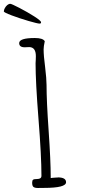

<svg xmlns="http://www.w3.org/2000/svg" viewBox="-54 -965 442 990"><path d="M-34.2 -906.2Q-34.2 -900.9 6.1 -885.7Q46.4 -870.6 93 -856.9Q139.6 -843.3 150.4 -843.3Q157.7 -843.3 157.7 -850.1Q157.7 -857.9 122.6 -880.4Q87.4 -902.8 46.4 -924.1Q5.4 -945.3 -1 -945.3Q-8.8 -945.3 -16.4 -939Q-23.9 -932.6 -29.1 -923.1Q-34.2 -913.6 -34.2 -906.2ZM144.5 -351.1Q159.7 -160.2 159.7 -58.6Q159.7 -42 137.7 -42Q121.6 -42 116.7 -38.3Q111.8 -34.7 111.8 -22.9Q111.8 -6.3 118.7 -1Q125.5 4.4 143.1 4.4Q151.4 4.4 156.7 3.9H172.9Q286.6 3.9 286.6 -25.4Q286.6 -50.3 244.1 -50.3V-49.8Q236.8 -49.8 232.9 -49.3Q223.6 -48.8 217 -48.1Q210.4 -47.4 207.5 -46.9V-53.2Q207.5 -135.7 196.8 -290.5Q186 -444.3 186 -526.9Q186 -558.1 178.7 -618.7Q170.9 -677.7 170.9 -710.4Q170.9 -725.6 176.8 -752.4Q167.5 -769 125.5 -769Q44.9 -769 44.9 -742.7Q44.9 -721.2 73.2 -721.2Q80.1 -721.2 85.4 -721.7L96.2 -722.2Q130.9 -722.2 130.9 -675.3Q130.9 -664.6 130.4 -656.2L129.4 -638.7Q129.4 -542 144.5 -351.1Z"/></svg>

Font: Amatica SC
Style: Bold
Weight: 400
Designer: Vernon Adams, Ben Nathan
Foundry: newtypography
Version: Version 2.000